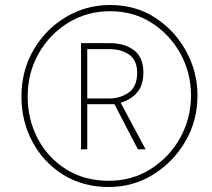

<svg xmlns="http://www.w3.org/2000/svg" viewBox="-20 -742 849 770"><path d="M772 -359Q772 -453 727 -536Q682 -619 603 -670.5Q524 -722 422 -722Q325 -722 244 -673.5Q163 -625 114.5 -542Q66 -459 66 -355Q66 -255 110.5 -172.5Q155 -90 234 -41Q313 8 416 8Q514 8 594.5 -42Q675 -92 723.5 -175Q772 -258 772 -359ZM91 -355Q91 -450 135 -527.5Q179 -605 254 -651Q329 -697 422 -697Q515 -697 588 -650.5Q661 -604 703.5 -527Q746 -450 746 -359Q746 -268 703 -190Q660 -112 585 -64.5Q510 -17 416 -17Q319 -17 245.5 -63Q172 -109 131.5 -186Q91 -263 91 -355ZM330 -545H418Q467 -545 498.5 -522.5Q530 -500 530 -450Q530 -395 496.5 -371Q463 -347 415 -347H330ZM330 -143V-324H439L533 -143H564L464 -330Q503 -341 529 -370Q555 -399 555 -451Q555 -512 517.5 -540.5Q480 -569 420 -569H305V-143Z"/></svg>

Font: Noto Sans Display SemiCondensed Thin
Style: Italic
Weight: 250
Width: 4
Designer: Monotype Design team
Foundry: Monotype Imaging Inc.
Version: 1.000